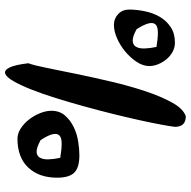

<svg xmlns="http://www.w3.org/2000/svg" viewBox="-17 -757 787 793"><g transform="rotate(90 376.5 -360.5)"><path d="M241.2 -84Q250 -107.4 260.7 -161.1Q271.5 -214.8 285.6 -283.7Q299.8 -352.5 317.4 -427.2Q335 -502 356.4 -566.4Q377.9 -630.9 403.3 -677.2Q428.7 -723.6 460 -734.4Q503.9 -734.4 503.9 -689.5Q502 -671.9 494.6 -632.3Q487.3 -592.8 476.1 -542Q464.8 -491.2 450.2 -432.1Q435.5 -373 418.9 -313Q402.3 -252.9 384.8 -196.8Q367.2 -140.6 349.6 -96.2Q332 -51.8 315.4 -22.9Q298.8 5.9 284.7 11.2Q270.5 16.6 259.3 -5.4Q248 -27.3 241.2 -84ZM437.5 -178.7Q437.5 -212.9 457 -235.4Q476.6 -257.8 504.9 -271.5Q533.2 -285.2 564.9 -290Q596.7 -294.9 621.1 -294.9Q671.9 -294.9 692.9 -273.9Q713.9 -252.9 713.9 -203.1Q713.9 -127.9 671.9 -83.5Q629.9 -39.1 552.7 -39.1Q531.2 -39.1 510.3 -52.7Q489.3 -66.4 473.1 -87.4Q457 -108.4 447.3 -132.8Q437.5 -157.2 437.5 -178.7ZM631.8 -215.8Q596.7 -221.7 573.2 -221.7Q549.8 -221.7 540 -212.9Q530.3 -204.1 534.2 -185.1Q538.1 -166 558.6 -134.8Q588.9 -118.2 606 -118.2Q623 -118.2 630.9 -131.3Q638.7 -144.5 638.2 -166.5Q637.7 -188.5 631.8 -215.8ZM19.5 -500Q19.5 -531.2 26.4 -564.9Q33.2 -598.6 49.3 -626.5Q65.4 -654.3 91.8 -671.9Q118.2 -689.5 156.2 -689.5Q175.8 -689.5 193.4 -680.2Q210.9 -670.9 224.1 -655.3Q237.3 -639.6 245.1 -620.6Q252.9 -601.6 252.9 -584Q252.9 -557.6 235.4 -531.2Q217.8 -504.9 192.4 -483.9Q167 -462.9 137.7 -450.2Q108.4 -437.5 83 -437.5Q56.6 -437.5 38.1 -455.1Q19.5 -472.7 19.5 -500ZM173.8 -613.3Q138.7 -619.1 115.2 -619.1Q91.8 -619.1 82 -610.4Q72.3 -601.6 76.2 -582.5Q80.1 -563.5 100.6 -531.2Q130.9 -514.6 147.9 -515.1Q165 -515.6 172.9 -528.3Q180.7 -541 180.2 -563.5Q179.7 -585.9 173.8 -613.3Z"/></g></svg>

Font: Gloria Hallelujah
Style: Regular
Weight: 400
Designer: Kimberly Geswein
Foundry: Kimberly Geswein
Version: Version 1.004 2010